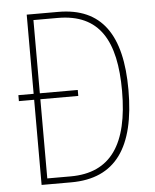

<svg xmlns="http://www.w3.org/2000/svg" viewBox="-52 -758 646 802"><g transform="rotate(-5 271.5 -357.0)"><path d="M222 -714H90V-382H26V-357H90V0H214C401 0 486 -124 486 -364C486 -595 404 -714 222 -714ZM218 -689C393 -689 459 -572 459 -362C459 -140 383 -25 214 -25H116V-357H275V-382H116V-689Z"/></g></svg>

Font: Noto Sans Hebrew Condensed Thin
Style: Regular
Weight: 100
Width: 3
Designer: Monotype Design Team
Foundry: Monotype Imaging Inc.
Version: Version 2.004